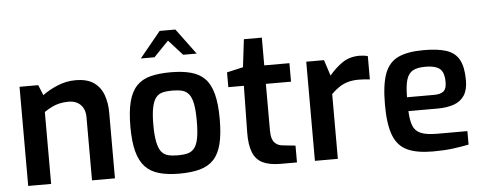

<svg xmlns="http://www.w3.org/2000/svg" viewBox="-51 -899 2609 1034"><g transform="rotate(-5 1254.0 -382.5)"><path d="M63 0V-536H164L187 -480Q220 -505 267.5 -525Q315 -545 366 -545Q429 -545 465 -519.5Q501 -494 516.5 -451Q532 -408 532 -357V0H408V-342Q408 -371 397 -391Q386 -411 366.5 -422Q347 -433 319 -433Q293 -433 270.5 -428Q248 -423 228 -413Q208 -403 187 -389V0Z M880 5Q817 5 771 -8Q725 -21 696 -52Q667 -83 653 -136Q639 -189 639 -269Q639 -352 653 -405.5Q667 -459 696.5 -489.5Q726 -520 772 -531.5Q818 -543 880 -543Q944 -543 990 -530.5Q1036 -518 1065 -488Q1094 -458 1108 -404.5Q1122 -351 1122 -269Q1122 -188 1108.5 -134.5Q1095 -81 1066 -50.5Q1037 -20 991 -7.5Q945 5 880 5ZM880 -94Q911 -94 933 -99.5Q955 -105 969.5 -122.5Q984 -140 991 -175.5Q998 -211 998 -270Q998 -328 991 -363Q984 -398 969.5 -415.5Q955 -433 933 -438.5Q911 -444 880 -444Q850 -444 828 -438.5Q806 -433 792 -415.5Q778 -398 770.5 -363Q763 -328 763 -270Q763 -211 770.5 -175.5Q778 -140 792 -122.5Q806 -105 828 -99.5Q850 -94 880 -94ZM727 -631 841 -770H926L1029 -631H956L881 -714L801 -631Z M1427 0Q1369 0 1332 -17.5Q1295 -35 1278.5 -76Q1262 -117 1263 -184L1267 -436H1183V-516L1271 -536L1289 -686H1386V-536H1522V-436H1386V-185Q1386 -159 1391 -142.5Q1396 -126 1405.5 -116.5Q1415 -107 1426 -103Q1437 -99 1449 -98L1516 -91V0Z M1613 0V-536H1709L1737 -450Q1769 -489 1808 -516Q1847 -543 1901 -543Q1912 -543 1924 -541.5Q1936 -540 1946 -537V-411Q1932 -413 1916 -414Q1900 -415 1885 -415Q1854 -415 1828.5 -408Q1803 -401 1781 -386.5Q1759 -372 1737 -350V0Z M2251 5Q2164 5 2112.5 -19Q2061 -43 2038 -102.5Q2015 -162 2015 -268Q2015 -376 2037 -435.5Q2059 -495 2110 -519Q2161 -543 2248 -543Q2325 -543 2371.5 -527.5Q2418 -512 2439.5 -472.5Q2461 -433 2461 -361Q2461 -310 2441 -279.5Q2421 -249 2383.5 -236Q2346 -223 2295 -223H2138Q2140 -173 2151.5 -143.5Q2163 -114 2193.5 -101Q2224 -88 2283 -88H2445V-15Q2404 -7 2358.5 -1Q2313 5 2251 5ZM2137 -298H2283Q2318 -298 2334.5 -311.5Q2351 -325 2351 -361Q2351 -396 2341 -416Q2331 -436 2308 -444.5Q2285 -453 2248 -453Q2206 -453 2182 -440Q2158 -427 2147.5 -393.5Q2137 -360 2137 -298Z"/></g></svg>

Font: Exo Thin SemiBold
Style: Regular
Weight: 600
Version: Version 2.000